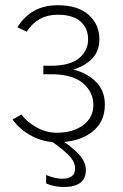

<svg xmlns="http://www.w3.org/2000/svg" viewBox="-20 -538 481 750"><path d="M29.3 -71.3 63.5 -90.8Q84 -62.5 122.1 -41Q160.2 -19.5 201.2 -19.5Q265.6 -19.5 305.2 -49.3Q344.7 -79.1 344.7 -128.9Q344.7 -177.7 304.2 -212.9Q263.7 -248 178.7 -248H149.4V-281.2H178.7Q252.9 -281.2 288.6 -310.5Q324.2 -339.8 324.2 -383.8Q324.2 -427.7 294.4 -454.1Q264.6 -480.5 205.1 -480.5Q127 -480.5 84 -414.1L47.9 -431.6Q101.6 -517.6 205.1 -517.6Q284.2 -517.6 326.2 -480Q368.2 -442.4 368.2 -384.8Q368.2 -337.9 339.4 -308.6Q310.5 -279.3 266.6 -266.6L267.6 -265.6Q318.4 -253.9 354 -219.2Q389.6 -184.6 389.6 -128.9Q389.6 -60.5 338.4 -21.5Q287.1 17.6 203.1 17.6Q150.4 17.6 104 -6.8Q57.6 -31.2 29.3 -71.3ZM164.1 2.9H208Q247.1 24.4 281.2 57.6Q315.4 90.8 315.4 126Q315.4 192.4 229.5 192.4Q191.4 192.4 160.2 178.7V145.5Q195.3 160.2 222.7 160.2Q273.4 160.2 273.4 120.1Q273.4 91.8 243.7 63.5Q213.9 35.2 164.1 2.9Z"/></svg>

Font: Gothic A1 ExtraLight
Style: Regular
Weight: 275
Designer: HanYang I&C Co.,Ltd.
Foundry: HanYang I&C Co.,Ltd.
Version: Version 2.50